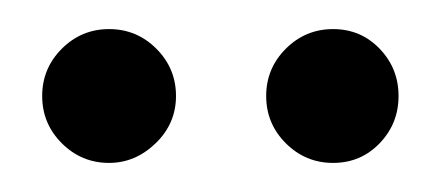

<svg xmlns="http://www.w3.org/2000/svg" viewBox="-20 -685 303 132"><path d="M209 -573Q190 -573 176.5 -586.5Q163 -600 163 -619Q163 -638 176.5 -651.5Q190 -665 209 -665Q228 -665 241 -651.5Q254 -638 254 -619Q254 -600 241 -586.5Q228 -573 209 -573ZM55 -573Q36 -573 22.5 -586.5Q9 -600 9 -619Q9 -638 22.5 -651.5Q36 -665 55 -665Q74 -665 87.5 -651.5Q101 -638 101 -619Q101 -600 87 -586.5Q73 -573 55 -573Z"/></svg>

Font: DM Sans 36pt Light
Style: Regular
Weight: 300
Designer: Colophon Foundry, Jonny Pinhorn
Foundry: Colophon Foundry
Version: Version 4.004;gftools[0.9.30]